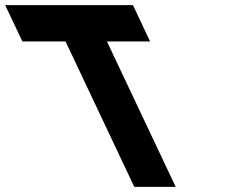

<svg xmlns="http://www.w3.org/2000/svg" viewBox="-288 -723 930 741"><path d="M-201.6 -562.9H-35L230.2 -1.9H390L124.8 -562.9H291.4L225.1 -703.1H-267.9Z"/></svg>

Font: Hussar
Style: BdOpOblFive
Weight: 700
Foundry: Cannot Into Space Fonts
Version: Version 2.00